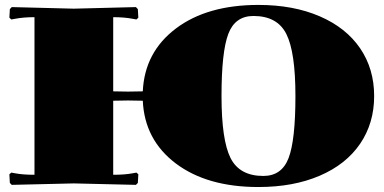

<svg xmlns="http://www.w3.org/2000/svg" viewBox="-20 -750 1560 780"><path d="M1049.8 -35.2Q1124.5 -35.2 1152.3 -107.7Q1180.2 -180.2 1180.2 -359.9Q1180.2 -538.6 1143.3 -611.8Q1106.4 -685.1 1009.8 -685.1Q935.1 -685.1 907.5 -612.3Q879.9 -539.6 879.9 -359.9Q879.9 -181.2 916.5 -108.2Q953.1 -35.2 1049.8 -35.2ZM120.1 -680.2Q75.7 -680.2 42 -673.8L25.9 -670.9L18.1 -678.2L20 -712.9L27.8 -721.2L279.8 -714.8L532.2 -721.2L540 -712.9L542 -678.2L534.2 -670.9L518.1 -673.8Q484.4 -680.2 439.9 -680.2V-378.9L500 -377.9L560.1 -378.9Q567.4 -538.1 694.3 -634Q821.3 -730 1029.8 -730Q1171.9 -730 1278.8 -683.8Q1385.7 -637.7 1442.9 -554Q1500 -470.2 1500 -359.9Q1500 -249.5 1442.9 -165.8Q1385.7 -82 1278.8 -36.1Q1171.9 9.8 1029.8 9.8Q821.3 9.8 694.3 -85.9Q567.4 -181.6 560.1 -340.8L500 -341.8L439.9 -340.8V-40Q486.8 -40 518.1 -45.9L534.2 -48.8L542 -42L540 -6.8L532.2 1L279.8 -4.9L27.8 1L20 -6.8L18.1 -42L25.9 -48.8L42 -45.9Q73.2 -40 120.1 -40Z"/></svg>

Font: Yokawerad
Style: Regular
Weight: 500
Designer: gluk
Foundry: gluk
Version: Version 0.79